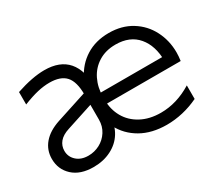

<svg xmlns="http://www.w3.org/2000/svg" viewBox="-110 -796 1163 1032"><g transform="rotate(-30 471.5 -280.0)"><path d="M390 -295 200 -233Q159 -220 139.5 -196.5Q120 -173 120 -142Q120 -105 147.5 -80Q175 -55 220 -55Q258 -55 291 -72.5Q324 -90 344.5 -122Q365 -154 365 -195V-349Q365 -430 333.5 -465Q302 -500 233 -500Q198 -500 159 -491Q120 -482 67 -461V-538Q169 -572 243 -572Q435 -572 435 -350L401 -280L426 -180Q426 -124 399 -80.5Q372 -37 323.5 -12.5Q275 12 214 12Q132 12 86 -30.5Q40 -73 40 -138Q40 -193 74.5 -233.5Q109 -274 175 -296L390 -366ZM375 -280Q375 -363 407.5 -429.5Q440 -496 500.5 -534Q561 -572 643 -572Q723 -572 783 -535Q843 -498 875 -435.5Q907 -373 907 -300Q907 -276 903 -248H439V-316H852L828 -290Q828 -386 780 -443Q732 -500 643 -500Q582 -500 537 -472Q492 -444 468.5 -396Q445 -348 445 -290V-270Q445 -212 472 -164Q499 -116 551 -88Q603 -60 673 -60Q772 -60 866 -118V-34Q818 -11 768 0.5Q718 12 669 12Q576 12 509.5 -26Q443 -64 409 -130Q375 -196 375 -280Z"/></g></svg>

Font: TASA Explorer VF
Style: Regular
Weight: 400
Designer: Weizhong Zhang
Foundry: Local Remote
Version: Version 1.000;Glyphs 3.2 (3192)